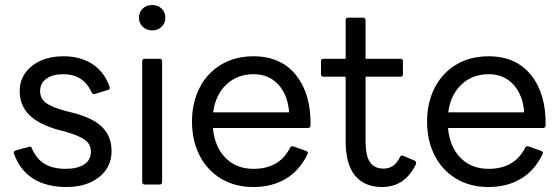

<svg xmlns="http://www.w3.org/2000/svg" viewBox="-20 -741 2245 771"><path d="M36 -124 35 -128Q35 -134 43 -137L95 -151Q97 -152 100 -152Q107 -152 108 -145Q127 -102 160 -82.5Q193 -63 244 -63Q290 -63 317.5 -80.5Q345 -98 345 -132Q345 -161 322 -178.5Q299 -196 246 -211L216 -219Q134 -242 96.5 -280.5Q59 -319 59 -375Q59 -436 107.5 -475.5Q156 -515 235 -515Q302 -515 350 -484.5Q398 -454 420 -393Q421 -391 421 -388Q421 -385 419 -383Q417 -381 414 -380L362 -364Q360 -363 357 -363Q352 -363 348 -370Q315 -443 234 -443Q192 -443 166.5 -425Q141 -407 141 -375Q141 -346 164.5 -328Q188 -310 245 -295L273 -288Q355 -267 391.5 -229.5Q428 -192 428 -134Q428 -69 377.5 -29.5Q327 10 247 10Q167 10 113.5 -23.5Q60 -57 36 -124Z M538 -670Q538 -692 553 -706.5Q568 -721 591 -721Q614 -721 629 -706.5Q644 -692 644 -670Q644 -648 629 -633.5Q614 -619 591 -619Q568 -619 553 -633.5Q538 -648 538 -670ZM562 0Q551 0 551 -11V-495Q551 -505 562 -505H621Q631 -505 631 -495V-11Q631 0 621 0Z M751 -253Q751 -329 781.5 -388.5Q812 -448 868 -481.5Q924 -515 998 -515Q1108 -515 1168.5 -439.5Q1229 -364 1227 -238Q1227 -227 1216 -227H835Q842 -151 885.5 -107Q929 -63 998 -63Q1102 -63 1145 -148Q1149 -156 1159 -153L1209 -135Q1214 -133 1215.5 -129.5Q1217 -126 1215 -122Q1183 -56 1127.5 -23Q1072 10 998 10Q923 10 867 -24Q811 -58 781 -117.5Q751 -177 751 -253ZM1141 -290Q1136 -359 1098 -401Q1060 -443 998 -443Q933 -443 889 -401.5Q845 -360 836 -290Z M1368 -175V-433H1279Q1269 -433 1269 -443V-495Q1269 -505 1279 -505H1368V-660Q1368 -670 1378 -670H1437Q1448 -670 1448 -660V-505H1588Q1598 -505 1598 -495V-443Q1598 -433 1588 -433H1448V-173Q1448 -116 1465.5 -90Q1483 -64 1521 -64Q1564 -64 1586 -110Q1591 -120 1600 -115L1645 -96Q1655 -91 1649 -79Q1605 10 1514 10Q1444 10 1406 -35.5Q1368 -81 1368 -175Z M1695 -253Q1695 -329 1725.5 -388.5Q1756 -448 1812 -481.5Q1868 -515 1942 -515Q2052 -515 2112.5 -439.5Q2173 -364 2171 -238Q2171 -227 2160 -227H1779Q1786 -151 1829.5 -107Q1873 -63 1942 -63Q2046 -63 2089 -148Q2093 -156 2103 -153L2153 -135Q2158 -133 2159.5 -129.5Q2161 -126 2159 -122Q2127 -56 2071.5 -23Q2016 10 1942 10Q1867 10 1811 -24Q1755 -58 1725 -117.5Q1695 -177 1695 -253ZM2085 -290Q2080 -359 2042 -401Q2004 -443 1942 -443Q1877 -443 1833 -401.5Q1789 -360 1780 -290Z"/></svg>

Font: LINE Seed Sans KR Regular
Style: Regular
Weight: 400
Designer: LINE VX Design & Sandoll Inc & Dalton Maag Ltd
Foundry: Sandoll Inc.
Version: Version 1.000